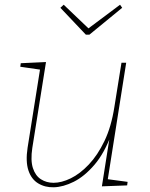

<svg xmlns="http://www.w3.org/2000/svg" viewBox="-20 -788 634 814"><path d="M208 6Q171 7 142 -10.5Q113 -28 100.5 -65.5Q88 -103 97 -162L151 -502L156 -492L66 -505L68 -520L175 -525L117 -161Q109 -108 119.5 -75.5Q130 -43 153.5 -28Q177 -13 207 -13Q241 -13 280 -32Q319 -51 356.5 -90.5Q394 -130 423 -190.5Q452 -251 465 -335L495 -522H515L436 -22L431 -29L521 -17L519 -2L412 2L447 -220L453 -221Q423 -139 380.5 -89.5Q338 -40 293 -17.5Q248 5 208 6ZM489 -768 498 -755 359 -641H344L236 -755L250 -768L359 -664H350Z"/></svg>

Font: Bitter Thin Thin
Style: Italic
Weight: 250
Italic angle: -9°
Version: Version 2.002